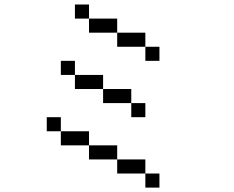

<svg xmlns="http://www.w3.org/2000/svg" viewBox="-20 -770 1040 852"><path d="M687.5 62.5V0H625V62.5ZM625 -250V-312.5H562.5V-250ZM687.5 -500V-562.5H625V-500ZM625 0V-62.5H500V0ZM500 -62.5V-125H375V-62.5ZM375 -125V-187.5H250V-125ZM250 -187.5V-250H187.5V-187.5ZM562.5 -312.5V-375H437.5V-312.5ZM437.5 -375V-437.5H312.5V-375ZM312.5 -437.5V-500H250V-437.5ZM625 -562.5V-625H500V-562.5ZM500 -625V-687.5H375V-625ZM375 -687.5V-750H312.5V-687.5Z"/></svg>

Font: Unifont
Style: Regular
Weight: 500
Version: Version 13.0.05